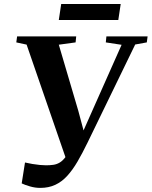

<svg xmlns="http://www.w3.org/2000/svg" viewBox="-20 -925 758 960"><path d="M181.5 14.5Q155.5 14.5 129.8 7Q104 -0.5 88.5 -8L105 -112.5Q122 -108.5 141.5 -105.2Q161 -102 179 -100.2Q197 -98.5 210 -98.5Q230 -98.5 247.2 -101Q264.5 -103.5 279.8 -113Q295 -122.5 309.8 -142.8Q324.5 -163 339.5 -199.5L317.5 -109.5L113 -702L61.5 -713L65.5 -743H361L358 -713L274 -701.5L371.5 -371L409.5 -229L370 -210.5L438 -363.5L588 -701L509 -713L512 -743H718L714 -713L656 -702.5L418 -212.5Q392 -159 367.5 -117Q343 -75 316 -45.5Q289 -16 256.2 -0.8Q223.5 14.5 181.5 14.5ZM286 -905H583.5L571.5 -825H274Z"/></svg>

Font: Merriweather 96pt
Style: Bold Italic
Weight: 700
Italic angle: -7.8°
Version: Version 2.101